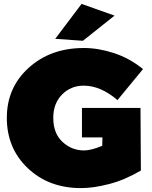

<svg xmlns="http://www.w3.org/2000/svg" viewBox="-20 -954 778 984"><path d="M395 10Q230 10 122.5 -92Q15 -194 15 -350Q15 -505 127 -606.5Q239 -708 410 -708Q483.5 -708 563.2 -682.2Q643 -656.5 713 -600L582 -441Q496 -515 409 -515Q343 -515 298 -469.5Q253 -424 253 -350Q253 -271 300 -227Q347 -183 411 -183Q448 -183 504 -207L505 -250H400V-401H700L702 -80Q619.5 -31.5 539.2 -10.8Q459 10 395 10ZM405 -745 263 -755 398 -934 567 -874Z"/></svg>

Font: Argentum Novus Black
Style: Regular
Weight: 900
Designer: Julieta Ulanovsky (font) & Cristiano Sobral (main changes)
Foundry: Julieta Ulanovsky (font) & Cristiano Sobral (main changes)
Version: Version 3.00;November 27, 2020;FontCreator 13.0.0.2655 64-bi